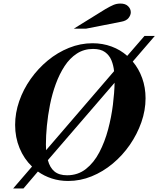

<svg xmlns="http://www.w3.org/2000/svg" viewBox="-20 -1006 890 1079"><path d="M54 53 160 -70Q115 -113 90 -173.5Q65 -234 65 -304Q65 -371 88 -437.5Q111 -504 152.5 -562.5Q194 -621 248.5 -666Q303 -711 367.5 -737Q432 -763 500 -763Q557 -763 607 -744.5Q657 -726 695 -692L792 -804H850L726 -660Q760 -620 779 -567Q798 -514 798 -454Q798 -386 774.5 -319Q751 -252 710 -192.5Q669 -133 614 -87Q559 -41 495 -15Q431 11 363 11Q314 11 271 -3Q228 -17 193 -42L112 53ZM357 -21Q418 -21 463 -56.5Q508 -92 538.5 -150.5Q569 -209 587.5 -278.5Q606 -348 614.5 -417Q623 -486 624 -541L249 -106Q260 -64 286 -42.5Q312 -21 357 -21ZM239 -162 621 -606Q618 -638 606.5 -666.5Q595 -695 570.5 -713Q546 -731 503 -731Q452 -731 412 -705Q372 -679 343 -634.5Q314 -590 293.5 -534Q273 -478 261 -417.5Q249 -357 243.5 -299.5Q238 -242 238 -194Q238 -192 238.5 -179.5Q239 -167 239 -162ZM395 -845 571 -954Q600 -971 618 -978.5Q636 -986 657 -986Q685 -986 700 -971Q715 -956 715 -937Q715 -921 702.5 -905Q690 -889 662 -884L464 -845Z"/></svg>

Font: Libre Bodoni
Style: Bold Italic
Weight: 700
Italic angle: -13°
Version: Version 2.005;gftools[0.9.23]